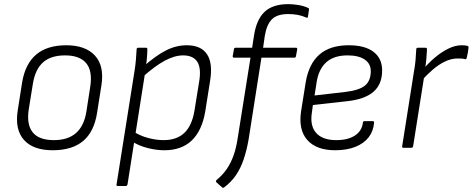

<svg xmlns="http://www.w3.org/2000/svg" viewBox="-20 -715 2287 929"><path d="M235 12Q140 12 95.5 -38.5Q51 -89 66 -182L87 -316Q102 -406 155 -451Q208 -496 301 -496Q393 -496 439 -446.5Q485 -397 471 -304L450 -171Q436 -78 382.5 -33Q329 12 235 12ZM241 -37Q309 -37 348 -71.5Q387 -106 398 -175L417 -298Q428 -373 396.5 -410Q365 -447 295 -447Q226 -447 188 -413Q150 -379 139 -309L119 -185Q108 -113 138 -75Q168 -37 241 -37Z M775 12Q736 12 693.5 1Q651 -10 620 -30L626 -78Q658 -58 696.5 -47.5Q735 -37 772 -37Q835 -37 872 -72Q909 -107 921 -180L943 -316Q955 -384 935 -415.5Q915 -447 866 -447Q825 -447 777.5 -421.5Q730 -396 667 -340L675 -394Q734 -446 783 -471Q832 -496 884 -496Q953 -496 982 -452Q1011 -408 996 -320L973 -175Q957 -82 907.5 -35Q858 12 775 12ZM550 185Q542 185 544 177L631 -372Q635 -397 637.5 -424.5Q640 -452 641 -476Q641 -484 649 -484H686Q693 -484 693 -477Q693 -465 692 -450Q691 -435 689.5 -420Q688 -405 686 -394L682 -363L597 177Q595 185 588 185Z M1253 -484H1412Q1419 -484 1418 -476L1412 -443Q1411 -436 1404 -436H1245L1183 -41Q1174 11 1159.5 54.5Q1145 98 1122 132Q1099 166 1064 192Q1059 196 1054 191L1027 167Q1022 161 1029 155Q1057 132 1077 103Q1097 74 1110 37.5Q1123 1 1130 -46L1192 -436H1112Q1105 -436 1106 -444L1112 -477Q1113 -484 1120 -484H1200L1209 -543Q1221 -621 1260.5 -658Q1300 -695 1375 -695Q1399 -695 1425 -690.5Q1451 -686 1470 -677Q1476 -675 1475 -668L1470 -634Q1469 -627 1462 -630Q1442 -639 1420.5 -643Q1399 -647 1374 -647Q1321 -647 1295.5 -621.5Q1270 -596 1261 -540Z M1602 12Q1511 12 1467 -37.5Q1423 -87 1437 -178L1459 -316Q1474 -406 1525.5 -451Q1577 -496 1667 -496Q1746 -496 1787.5 -464Q1829 -432 1829 -374Q1829 -307 1786.5 -270.5Q1744 -234 1657 -225L1494 -207L1489 -170Q1479 -106 1510 -71.5Q1541 -37 1607 -37Q1663 -37 1697 -59Q1731 -81 1736 -122Q1737 -129 1744 -129H1784Q1790 -129 1790 -122Q1787 -81 1764 -51Q1741 -21 1699.5 -4.5Q1658 12 1602 12ZM1502 -253 1650 -270Q1718 -278 1746 -301Q1774 -324 1774 -371Q1774 -407 1744.5 -427Q1715 -447 1662 -447Q1596 -447 1559 -414Q1522 -381 1512 -317Z M1932 0Q1924 0 1926 -8L1983 -369Q1988 -396 1990.5 -423Q1993 -450 1994 -476Q1994 -484 2002 -484H2039Q2046 -484 2046 -477Q2045 -456 2043 -430.5Q2041 -405 2036 -380L2033 -349L1979 -8Q1978 -4 1976 -2Q1974 0 1970 0ZM2019 -324 2027 -379Q2051 -408 2082.5 -435Q2114 -462 2148 -479Q2182 -496 2213 -496Q2234 -496 2242 -493Q2246 -492 2246.5 -489.5Q2247 -487 2247 -484Q2246 -472 2243.5 -459Q2241 -446 2238 -434Q2236 -427 2228 -429Q2222 -431 2214 -431.5Q2206 -432 2194 -432Q2164 -432 2133.5 -417.5Q2103 -403 2074.5 -378.5Q2046 -354 2019 -324Z"/></svg>

Font: Sofia Sans Light
Style: Italic
Weight: 300
Italic angle: -9°
Version: Version 4.100-B